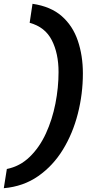

<svg xmlns="http://www.w3.org/2000/svg" viewBox="-59 -770 561 1010"><path d="M377 -384Q377 -276 350.5 -172Q324 -68 272 17Q220 102 142 156.5Q64 211 -39 220L-23 119Q46 105 97.5 55Q149 5 182.5 -68Q216 -141 232.5 -225Q249 -309 249 -391Q249 -489 213.5 -558.5Q178 -628 97 -650L112 -750Q208 -736 266 -685Q324 -634 350.5 -555.5Q377 -477 377 -384Z"/></svg>

Font: Georama Extra Expanded SemiBold
Style: Italic
Weight: 600
Width: 8
Italic angle: -9°
Designer: Jean-Baptiste Levee
Foundry: Production Type
Version: Version 1.000